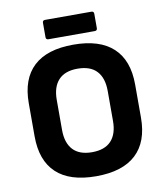

<svg xmlns="http://www.w3.org/2000/svg" viewBox="-90 -890 837 976"><g transform="rotate(-10 328.5 -402.0)"><path d="M328 12Q192 12 123 -52.5Q54 -117 54 -242V-413Q54 -538 123 -602.5Q192 -667 328 -667Q464 -667 533.5 -602.5Q603 -538 603 -413V-242Q603 -117 533.5 -52.5Q464 12 328 12ZM328 -112Q394 -112 427 -147.5Q460 -183 460 -250V-405Q460 -472 427 -507.5Q394 -543 328 -543Q263 -543 230 -507.5Q197 -472 197 -405V-250Q197 -183 230 -147.5Q263 -112 328 -112ZM209 -716Q196 -716 196 -729V-803Q196 -816 209 -816H448Q461 -816 461 -803V-729Q461 -716 448 -716Z"/></g></svg>

Font: Sofia Sans ExtraBold
Style: Regular
Weight: 800
Designer: Botio Nikoltchev, Ani Petrova
Foundry: lettersoup
Version: Version 4.101; ttfautohint (v1.8.4.7-5d5b)